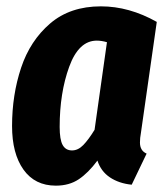

<svg xmlns="http://www.w3.org/2000/svg" viewBox="-20 -568 522 605"><path d="M474 -499 424 -149Q421 -133 421 -119Q421 -93 442 -84L395 14Q355 10 326.5 -9Q298 -28 287 -62Q258 -23 228 -3Q198 17 156 17Q90 17 54 -33.5Q18 -84 18 -171Q18 -269 46.5 -354.5Q75 -440 138 -494Q201 -548 298 -548Q387 -548 474 -499ZM168 -168Q168 -128 177.5 -111Q187 -94 207 -94Q226 -94 242.5 -111Q259 -128 278 -159L317 -435Q300 -440 285 -440Q228 -440 198 -357.5Q168 -275 168 -168Z"/></svg>

Font: Fira Sans Extra Condensed
Style: Bold Italic
Weight: 700
Width: 3
Italic angle: -8°
Designer: Carrois Corporate & Edenspiekermann AG
Foundry: Carrois Corporate GbR & Edenspiekermann AG
Version: Version 4.203